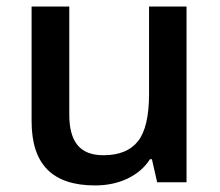

<svg xmlns="http://www.w3.org/2000/svg" viewBox="-20 -560 675 590"><path d="M462.9 0 446.8 -70.8H440.9Q417 -33.2 372.8 -11.7Q328.6 9.8 272 9.8Q173.8 9.8 125.5 -39.1Q77.1 -87.9 77.1 -187V-540H192.9V-207Q192.9 -145 218.3 -114Q243.7 -83 297.9 -83Q370.1 -83 404.1 -126.2Q438 -169.4 438 -271V-540H553.2V0Z"/></svg>

Font: f2_46825          
Style: Regular
Weight: 600
Foundry: Ascender Corporation
Version: Version 1.10